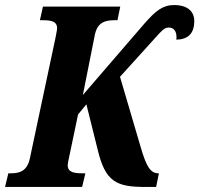

<svg xmlns="http://www.w3.org/2000/svg" viewBox="-40 -740 789 760"><path d="M-20 0H285L298 -54H287C253 -54 228 -58 228 -86C228 -92 230 -102 234 -120L269 -287L302 -327L347 -146C377 -22 419 0 534 0H578L589 -54H587C554 -54 538 -84 515 -164L435 -436L578 -594C599 -617 610 -631 628 -631C654 -631 661 -607 658 -583C702 -584 729 -605 729 -657C729 -694 703 -720 649 -720C604 -720 576 -697 532 -647L288 -364L335 -600C345 -653 378 -660 414 -660H425L436 -714H130L118 -660H128C162 -660 186 -656 186 -628C186 -621 182 -605 180 -592L78 -112C67 -61 35 -54 3 -54H-7Z"/></svg>

Font: Noto Serif Condensed Extra
Style: Italic
Weight: 800
Width: 3
Italic angle: -12°
Designer: Monotype Design Team
Foundry: Monotype Imaging Inc.
Version: Version 1.901